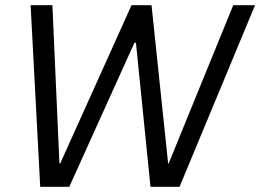

<svg xmlns="http://www.w3.org/2000/svg" viewBox="-20 -720 1003 740"><path d="M98 -700H182L209 -90H212L487 -700H564L628 -90H630L879 -700H963L672 0H560L504 -555H498L247 0H135Z"/></svg>

Font: Fixel Italic Variable Display Thin
Style: Italic
Weight: 100
Italic angle: -10°
Designer: AlfaBravo + MacPaw
Foundry: Kyrylo Tkachov, Marchela Mozhyna, Serhii Makarenko, Maria Weinstein, Zakhar Kryvoshyya
Version: Version 1.210;Glyphs 3.2 (3217)